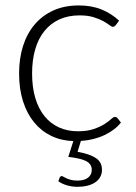

<svg xmlns="http://www.w3.org/2000/svg" viewBox="-20 -526 512 724"><path d="M213 138Q215.5 138 219.8 140.8Q224 143.5 230.8 146.5Q237.5 149.5 247.5 152.2Q257.5 155 272 155Q298 155 312 144Q326 133 326 114.5Q326 102 319.5 93.5Q313 85 301.2 79.8Q289.5 74.5 273.2 71.2Q257 68 237.5 65.5L256.5 6Q211 4.5 173.5 -13.5Q136 -31.5 109 -64.2Q82 -97 67 -143.5Q52 -190 52 -249Q52 -306 67 -353Q82 -400 111 -434Q140 -468 181.8 -486.8Q223.5 -505.5 277.5 -505.5Q326 -505.5 363.5 -490Q401 -474.5 429 -448L416.5 -431Q414 -428.5 411.8 -426.8Q409.5 -425 405.5 -425Q400.5 -425 392 -431.8Q383.5 -438.5 369 -446.5Q354.5 -454.5 332.8 -461.2Q311 -468 280 -468Q237 -468 203.8 -452.8Q170.5 -437.5 147.5 -409Q124.5 -380.5 112.8 -340Q101 -299.5 101 -249Q101 -196.5 113.2 -156Q125.5 -115.5 148 -87.8Q170.5 -60 202.5 -45.5Q234.5 -31 273.5 -31Q309.5 -31 333.8 -39.5Q358 -48 373.8 -58Q389.5 -68 398.5 -76.5Q407.5 -85 413.5 -85Q419.5 -85 423.5 -80L436 -64Q414.5 -36 374.8 -17Q335 2 285 5.5L272.5 46.5Q318 54.5 341.2 69.8Q364.5 85 364.5 114.5Q364.5 129.5 357.8 141.5Q351 153.5 338.8 161.8Q326.5 170 309.5 174.2Q292.5 178.5 272.5 178.5Q252 178.5 232.5 172.8Q213 167 200 157.5L205 143.5Q208 138 213 138Z"/></svg>

Font: Lato Light
Style: Regular
Weight: 300
Designer: Lukasz Dziedzic
Foundry: tyPoland Lukasz Dziedzic
Version: Version 2.007; 2014-02-27